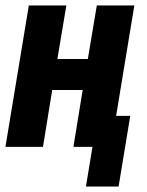

<svg xmlns="http://www.w3.org/2000/svg" viewBox="-20 -540 540 706"><path d="M416 146H296L320 0H250L284 -209H172L138 0H0L86 -520H224L191 -323H303L336 -520H474L407 -114H459Z"/></svg>

Font: Iosevka Term Curly Heavy
Style: Italic
Weight: 900
Italic angle: -9°
Designer: Belleve Invis
Foundry: Belleve Invis
Version: Version 32.3.0